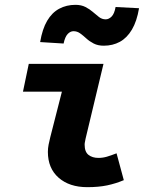

<svg xmlns="http://www.w3.org/2000/svg" viewBox="-20 -762 640 794"><path d="M341 12Q267 12 222.5 -27Q178 -66 178 -134Q178 -149 181 -164Q184 -179 188 -195L236 -383H75L99 -498H408L334 -189Q333 -182 331.5 -176Q330 -170 330 -164Q330 -134 346 -121.5Q362 -109 387 -109Q405 -109 422 -114Q439 -119 462 -128L492 -17Q459 -3 423.5 4.5Q388 12 341 12ZM409 -573Q385 -573 367.5 -582Q350 -591 337 -603Q324 -615 311.5 -624Q299 -633 284 -633Q271 -633 260 -621.5Q249 -610 243 -582L146 -588Q155 -642 175 -676Q195 -710 225 -726Q255 -742 292 -742Q316 -742 333.5 -733Q351 -724 364 -712.5Q377 -701 389.5 -691.5Q402 -682 417 -682Q430 -682 441.5 -693.5Q453 -705 458 -733L555 -728Q546 -674 525.5 -639.5Q505 -605 475.5 -589Q446 -573 409 -573Z"/></svg>

Font: Source Code Pro ExtraBold
Style: Italic
Weight: 800
Italic angle: -11°
Monospace: yes
Designer: Paul D. Hunt, Teo Tuominen
Foundry: Adobe Systems Incorporated
Version: Version 1.016;hotconv 1.0.116;makeotfexe 2.5.65601